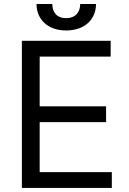

<svg xmlns="http://www.w3.org/2000/svg" viewBox="-20 -929 638 949"><path d="M88.1 0H532.7V-78.1H176.1V-325.3H504.3V-403.4H176.1V-649.1H527V-727.3H88.1ZM160.5 -909.1C160.5 -832.4 217.3 -778.4 306.8 -778.4C397.7 -778.4 454.5 -832.4 454.5 -909.1H376.4C376.4 -872.2 356.5 -839.5 306.8 -839.5C257.1 -839.5 238.6 -872.2 238.6 -909.1Z"/></svg>

Font: Margiela Sans
Style: Regular
Weight: 400
Designer: Stefan Endress, Andreas Faust
Version: Version 1.100;FEAKit 1.0